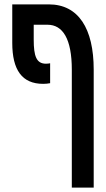

<svg xmlns="http://www.w3.org/2000/svg" viewBox="-20 -615 486 877"><path d="M177 -232C190 -232 197 -233 209 -235V-326C203 -325 198 -324 190 -324C146 -324 134 -359 134 -434V-502H197C267 -502 308 -437 308 -297V242H408V-297C408 -485 338 -595 203 -595H36V-419C36 -295 81 -232 177 -232Z"/></svg>

Font: Noto Sans Hebrew ExtraCondensed Medium
Style: Regular
Weight: 500
Width: 2
Designer: Monotype Design Team
Foundry: Monotype Imaging Inc.
Version: Version 2.004